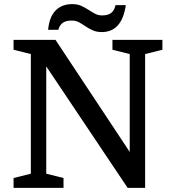

<svg xmlns="http://www.w3.org/2000/svg" viewBox="-20 -914 846 934"><path d="M130 -69V-651L46 -672V-720H250L611 -175V-651L527 -672V-720H770V-672L686 -651V0H601L205 -591V-69L289 -48V0H46V-48ZM214 -769Q220 -832 250.5 -863Q281 -894 331 -894Q357 -894 375.5 -885.5Q394 -877 410 -866.5Q426 -856 442 -847.5Q458 -839 477 -839Q507 -839 522 -852Q537 -865 542 -889H592Q573 -758 475 -758Q450 -758 431 -766.5Q412 -775 396 -786Q380 -797 364.5 -805.5Q349 -814 329 -814Q299 -814 284 -802Q269 -790 264 -769Z"/></svg>

Font: Domine Medium
Style: Regular
Weight: 500
Designer: Pablo Impallari, Rodrigo Fuenzalida, Brenda Gallo
Foundry: Pablo Impallari, Rodrigo Fuenzalida, Brenda Gallo
Version: Version 2.000